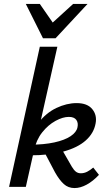

<svg xmlns="http://www.w3.org/2000/svg" viewBox="-20 -948 547 974"><path d="M26 0 182 -711H271L111 0ZM358 6Q326 6 303.5 -14.5Q281 -35 259 -74L200 -186L287 -202L344 -103Q354 -86 364.5 -77.5Q375 -69 390 -69Q407 -69 422.5 -77Q438 -85 453 -98L482 -61Q452 -29 420 -11.5Q388 6 358 6ZM132 -160V-214Q203 -214 255.5 -225.5Q308 -237 338 -257Q368 -277 373 -302Q378 -325 367 -340Q356 -355 329 -355Q299 -355 262 -335Q225 -315 194.5 -277Q164 -239 152 -183H114Q131 -268 172 -321.5Q213 -375 265.5 -400Q318 -425 369 -425Q423 -425 448 -394.5Q473 -364 465 -322Q456 -272 415 -235.5Q374 -199 302.5 -179.5Q231 -160 132 -160ZM198 -754 227 -815 351 -928H424L262 -754ZM198 -754 111 -928H182L259 -817L262 -754Z"/></svg>

Font: Ysabeau Office SemiBold
Style: Italic
Weight: 600
Italic angle: -12°
Designer: Christian Thalmann (Catharsis Fonts)
Version: Version 2.001;gftools[0.9.30]; featfreeze: tnum,lnum,ss02